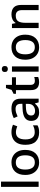

<svg xmlns="http://www.w3.org/2000/svg" viewBox="1514 -2314 810 3879"><g transform="rotate(-90 1919.5 -375.0)"><path d="M189 0H83V-760H189Z M830 -270Q830 -136 761 -63Q692 10 575 10Q502 10 445.5 -23Q389 -56 356.5 -118.5Q324 -181 324 -270Q324 -404 392 -476.5Q460 -549 578 -549Q652 -549 708.5 -516.5Q765 -484 797.5 -422Q830 -360 830 -270ZM433 -270Q433 -179 467.5 -128Q502 -77 577 -77Q652 -77 686.5 -128Q721 -179 721 -270Q721 -362 686 -411.5Q651 -461 576 -461Q501 -461 467 -411.5Q433 -362 433 -270Z M1181 10Q1069 10 1001 -56.5Q933 -123 933 -266Q933 -366 966 -428Q999 -490 1057 -519.5Q1115 -549 1189 -549Q1234 -549 1273.5 -539.5Q1313 -530 1339 -518L1307 -432Q1279 -443 1247.5 -451Q1216 -459 1188 -459Q1042 -459 1042 -267Q1042 -175 1078 -127Q1114 -79 1184 -79Q1229 -79 1263.5 -89Q1298 -99 1327 -115V-23Q1298 -6 1264 2Q1230 10 1181 10Z M1663 -549Q1764 -549 1814.5 -504.5Q1865 -460 1865 -365V0H1790L1769 -75H1765Q1730 -31 1691.5 -10.5Q1653 10 1585 10Q1512 10 1464 -29.5Q1416 -69 1416 -153Q1416 -235 1478 -278Q1540 -321 1669 -325L1761 -328V-358Q1761 -417 1734 -441.5Q1707 -466 1658 -466Q1617 -466 1579 -454Q1541 -442 1506 -425L1472 -502Q1510 -522 1559.5 -535.5Q1609 -549 1663 -549ZM1688 -257Q1596 -253 1560.5 -226.5Q1525 -200 1525 -152Q1525 -110 1550 -91Q1575 -72 1615 -72Q1677 -72 1718.5 -107Q1760 -142 1760 -212V-259Z M2222 -76Q2243 -76 2265 -79.5Q2287 -83 2303 -89V-9Q2285 -1 2256.5 4.5Q2228 10 2199 10Q2155 10 2118 -5Q2081 -20 2059.5 -57Q2038 -94 2038 -160V-458H1963V-506L2042 -546L2079 -660H2144V-539H2298V-458H2144V-162Q2144 -118 2165.5 -97Q2187 -76 2222 -76Z M2465 -744Q2489 -744 2507 -730Q2525 -716 2525 -683Q2525 -651 2507 -636.5Q2489 -622 2465 -622Q2439 -622 2421.5 -636.5Q2404 -651 2404 -683Q2404 -716 2421.5 -730Q2439 -744 2465 -744ZM2517 -539V0H2411V-539Z M3158 -270Q3158 -136 3089 -63Q3020 10 2903 10Q2830 10 2773.5 -23Q2717 -56 2684.5 -118.5Q2652 -181 2652 -270Q2652 -404 2720 -476.5Q2788 -549 2906 -549Q2980 -549 3036.5 -516.5Q3093 -484 3125.5 -422Q3158 -360 3158 -270ZM2761 -270Q2761 -179 2795.5 -128Q2830 -77 2905 -77Q2980 -77 3014.5 -128Q3049 -179 3049 -270Q3049 -362 3014 -411.5Q2979 -461 2904 -461Q2829 -461 2795 -411.5Q2761 -362 2761 -270Z M3565 -549Q3659 -549 3709 -502Q3759 -455 3759 -351V0H3654V-336Q3654 -462 3543 -462Q3460 -462 3429 -413Q3398 -364 3398 -272V0H3292V-539H3376L3391 -467H3397Q3423 -509 3468.5 -529Q3514 -549 3565 -549Z"/></g></svg>

Font: Noto Sans Tamil Medium
Style: Regular
Weight: 500
Designer: Jelle Bosma - Monotype Design Team
Foundry: Monotype Imaging Inc.
Version: Version 2.004; ttfautohint (v1.8.4.7-5d5b)